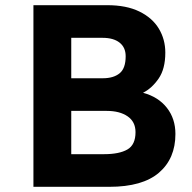

<svg xmlns="http://www.w3.org/2000/svg" viewBox="-20 -721 741 741"><path d="M109 0V-701H394Q468 -701 518 -676.5Q568 -652 593 -610.5Q618 -569 618 -518Q618 -455 592 -417.5Q566 -380 532 -363Q591 -347 624 -305Q657 -263 657 -204Q657 -109 593.5 -54.5Q530 0 402 0ZM255 -126H382Q440 -126 471.5 -144Q503 -162 503 -211Q503 -251 472.5 -272Q442 -293 392 -293Q392 -293 378 -293Q364 -293 344 -293Q324 -293 303.5 -293Q283 -293 269 -293Q255 -293 255 -293ZM255 -419H377Q418 -419 441.5 -438Q465 -457 465 -504Q465 -538 441.5 -556.5Q418 -575 376 -575Q376 -575 364 -575Q352 -575 333.5 -575Q315 -575 297 -575Q279 -575 267 -575Q255 -575 255 -575Z"/></svg>

Font: Inclusive Sans
Style: Bold
Weight: 700
Designer: Olivia King
Foundry: Olivia King
Version: Version 2.004